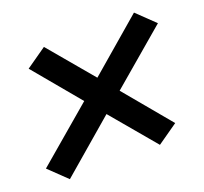

<svg xmlns="http://www.w3.org/2000/svg" viewBox="-121 -736 843 793"><g transform="rotate(-20 300.0 -340.0)"><path d="M58 -62 -20 -137 224 -345 54 -549 144 -612 308 -417 542 -618 620 -543 376 -335 546 -131 456 -68 292 -263Z"/></g></svg>

Font: Iosevka Extrabold Extended
Style: Italic
Weight: 800
Width: 7
Italic angle: -9°
Monospace: yes
Designer: Belleve Invis
Foundry: Belleve Invis
Version: Version 32.5.0; ttfautohint (v1.8.4)